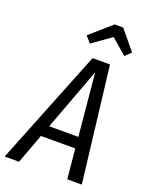

<svg xmlns="http://www.w3.org/2000/svg" viewBox="-193 -993 839 1078"><g transform="rotate(20 227.0 -454.0)"><path d="M318.8 -839.8 206.1 -759.8 172.9 -796.9 299.8 -908.2H351.1L445.8 -793L411.1 -759.8ZM248 -688H352.1L434.1 0H347.2L330.1 -178.2H125L59.1 0H-26.9ZM149.9 -245.1H324.2L289.1 -618.2Z"/></g></svg>

Font: Fira Sans Compressed Book
Style: Italic
Weight: 350
Width: 3
Italic angle: -8°
Designer: Carrois Corporate & Edenspiekermann AG
Foundry: Carrois Corporate GbR & Edenspiekermann AG
Version: Version 4.203;PS 004.203;hotconv 1.0.88;makeotf.lib2.5.64775